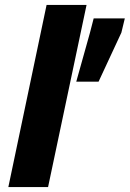

<svg xmlns="http://www.w3.org/2000/svg" viewBox="-20 -763 529 783"><path d="M14 0 170 -743H333L176 0ZM291 -430 347 -630 362 -688H489L475 -630L382 -430Z"/></svg>

Font: Saira Thin
Style: Bold Italic
Weight: 700
Italic angle: -12°
Version: Version 1.101